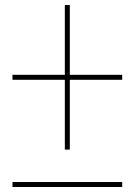

<svg xmlns="http://www.w3.org/2000/svg" viewBox="-20 -750 540 770"><path d="M240 -150V-430H30V-450H240V-730H260V-450H470V-430H260V-150ZM30 0V-20H470V0Z"/></svg>

Font: M PLUS 1 Code Thin
Style: Regular
Weight: 250
Designer: Coji Morishita
Foundry: UNDERFOREST DESIGN
Version: Version 1.002